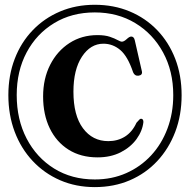

<svg xmlns="http://www.w3.org/2000/svg" viewBox="-20 -752 795 804"><path d="M377 31.5Q298 31.5 231.8 2.8Q165.5 -26 116.8 -78Q68 -130 41.5 -200.2Q15 -270.5 15 -353.5Q15 -436 41.5 -505.2Q68 -574.5 116.8 -625.2Q165.5 -676 231.8 -704Q298 -732 377 -732Q456.5 -732 523 -704.2Q589.5 -676.5 638.2 -625.8Q687 -575 713.8 -505.8Q740.5 -436.5 740.5 -353.5Q740.5 -270 713.8 -199.8Q687 -129.5 638.5 -77.5Q590 -25.5 523.5 3Q457 31.5 377 31.5ZM377 -0.5Q448.5 -0.5 508.5 -27Q568.5 -53.5 612.8 -101.2Q657 -149 681.2 -213.5Q705.5 -278 705.5 -354Q705.5 -454 663 -532.2Q620.5 -610.5 546.5 -655.2Q472.5 -700 377 -700Q280.5 -700 206.8 -655.2Q133 -610.5 91.5 -532.5Q50 -454.5 50 -354Q50 -251.5 91.5 -171.8Q133 -92 206.8 -46.2Q280.5 -0.5 377 -0.5ZM580.5 -241Q576.5 -204 552 -170Q527.5 -136 485.8 -114.5Q444 -93 388.5 -93Q318.5 -93 267.2 -125.2Q216 -157.5 188.2 -215Q160.5 -272.5 160.5 -348Q160.5 -422.5 190 -480.5Q219.5 -538.5 271 -571.8Q322.5 -605 388 -605Q419.5 -605 440 -598Q460.5 -591 472.5 -584.2Q484.5 -577.5 490.5 -577.5Q499 -577.5 510.5 -588.2Q522 -599 529.5 -599Q541 -599 544.5 -583L574 -454Q578 -437.5 560 -435Q544.5 -433 537.5 -449Q515 -516 483.8 -542.5Q452.5 -569 413 -569Q359 -569 323.2 -514.8Q287.5 -460.5 287.5 -368Q287.5 -268.5 327.5 -214.8Q367.5 -161 433.5 -161Q473 -161 503.5 -180.2Q534 -199.5 551.5 -238Q559.5 -246.5 563.5 -251Q567.5 -255.5 573 -254.5Q580.5 -252.5 580.5 -241Z"/></svg>

Font: Fraunces 144pt Soft SemiBold
Style: Regular
Weight: 600
Version: Version 1.000;[b76b70a41]